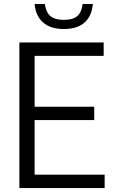

<svg xmlns="http://www.w3.org/2000/svg" viewBox="-20 -956 580 976"><path d="M78.5 0V-740H507V-672H156V-413.5H459V-345.5H156V-68H512V0ZM304.5 -808.5Q236.5 -808.5 198.8 -842Q161 -875.5 156 -935.5H208Q213.5 -894 236 -874.5Q258.5 -855 304.5 -855Q351 -855 373 -874.5Q395 -894 400 -935.5H452Q447 -875 410 -841.8Q373 -808.5 304.5 -808.5Z"/></svg>

Font: Encode Sans SmCnd
Style: Regular
Weight: 400
Width: 4
Designer: Multiple Designers
Foundry: Impallari Type
Version: Version 3.002; ttfautohint (v1.8.3) -l 8 -r 50 -G 200 -x 14 